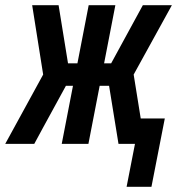

<svg xmlns="http://www.w3.org/2000/svg" viewBox="-75 -550 677 734"><path d="M409 164 441 0H378L342 -222H306L263 0H161L204 -222H177L89 -61L56 0H-55L90 -265L48 -530H149L185 -308H221L264 -530H366L323 -308H350L471 -530H582L436 -265L463 -97H555L504 164Z"/></svg>

Font: Lode
Style: Bold Italic
Weight: 700
Italic angle: -11°
Monospace: yes
Designer: Belleve Invis
Foundry: Belleve Invis
Version: Version 29.2.0; ttfautohint (v1.8.3)